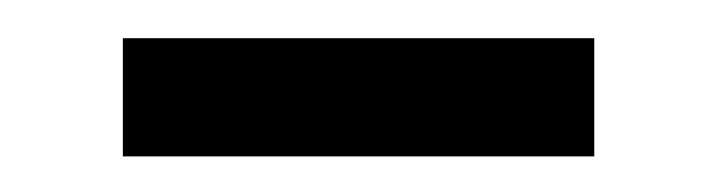

<svg xmlns="http://www.w3.org/2000/svg" viewBox="-20 -331 383 103"><path d="M45.9 -247.1H298.8V-310.5H45.9Z"/></svg>

Font: Gen Shin Gothic P Normal
Style: Regular
Weight: 300
Designer: [Source Han Sans]
Ryoko NISHIZUKA  (kana & ideographs); Paul D. Hunt (Latin, Greek & Cyrillic); Wenlong ZHANG  (bopomofo
Version: Version 1.002.20150607